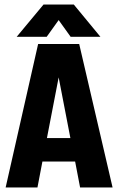

<svg xmlns="http://www.w3.org/2000/svg" viewBox="-20 -831 523 851"><path d="M335 0 313 -115H168L146 0H5L149 -636H331L479 0ZM188 -219H292L240 -488ZM240 -742 187 -668H54L173 -811H307L425 -668H293Z"/></svg>

Font: Teko SemiBold
Style: Regular
Weight: 600
Designer: Manushi Parikh, Jonny Pinhorn
Foundry: Indian Type Foundry
Version: Version 1.106;PS 1.0;hotconv 1.0.78;makeotf.lib2.5.61930; tt